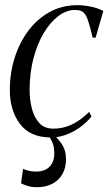

<svg xmlns="http://www.w3.org/2000/svg" viewBox="-20 -536 442 762"><path d="M182 9.5Q99.5 9.5 59.2 -44.2Q19 -98 19 -178.5Q19 -245.5 38 -306Q57 -366.5 92.2 -413.8Q127.5 -461 177 -488.2Q226.5 -515.5 287 -515.5Q312 -515.5 340.2 -509.8Q368.5 -504 390 -492.5L359.5 -386.5H348Q337 -432.5 328.8 -456.2Q320.5 -480 309.5 -488.2Q298.5 -496.5 278 -496.5Q243.5 -496.5 211.2 -472Q179 -447.5 153.2 -404.2Q127.5 -361 112.5 -303.2Q97.5 -245.5 97.5 -178.5Q97.5 -142.5 106 -107.2Q114.5 -72 135 -48.8Q155.5 -25.5 191.5 -25.5Q218 -25.5 241.8 -32.8Q265.5 -40 288.2 -54.8Q311 -69.5 334 -92L343 -73.5Q323.5 -49.5 297.5 -30.8Q271.5 -12 242 -1.2Q212.5 9.5 182 9.5ZM127.5 207Q106 207 89.8 202Q73.5 197 63.5 191.5L71.5 134Q82.5 139 95.2 142Q108 145 124 145Q146 145 162 136.5Q178 128 186.8 111.8Q195.5 95.5 195.5 73Q195.5 46 186.8 26.8Q178 7.5 159 -13.5L176 -15L180 -13.5Q206 8 224 34.2Q242 60.5 242 95Q242 130.5 227.2 155.8Q212.5 181 186.5 194Q160.5 207 127.5 207Z"/></svg>

Font: Merriweather 144pt Light
Style: Italic
Weight: 300
Italic angle: -7.8°
Version: Version 2.101